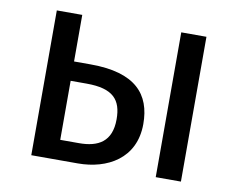

<svg xmlns="http://www.w3.org/2000/svg" viewBox="-67 -656 919 743"><g transform="rotate(10 393.0 -284.5)"><path d="M264 -386H199V-569H99V0H282C397 0 505 -58 505 -194C505 -310 442 -386 264 -386ZM588 -569V0H687V-569ZM273 -78H199V-310H262C367 -310 400 -270 400 -194C400 -106 348 -78 273 -78Z"/></g></svg>

Font: Glow Sans SC Normal Medium
Style: Regular
Weight: 600
Designer: Ryoko NISHIZUKA (kana, bopomofo & ideographs); Paul D. Hunt (Latin, Greek & Cyrillic); Sandoll Communications, Soo-young
Version: Version 0.93